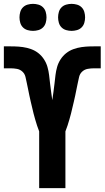

<svg xmlns="http://www.w3.org/2000/svg" viewBox="-21 -975 542 995"><path d="M182 0V-294Q176 -309 171 -324.5Q166 -340 161.5 -355.5Q157 -371 153 -386.5Q149 -402 145.5 -418Q142 -434 138 -449.5Q134 -465 131 -481Q128 -497 124.5 -513Q121 -529 118 -544.5Q115 -560 111 -576.5Q107 -593 95 -604Q83 -615 67 -618Q51 -621 34 -621H-1V-735H11Q32 -735 54 -734.5Q76 -734 97.5 -731Q119 -728 140 -720.5Q161 -713 178 -699.5Q195 -686 207 -667.5Q219 -649 225 -628Q231 -607 233.5 -585.5Q236 -564 238.5 -542Q241 -520 244 -498.5Q247 -477 250 -456Q253 -477 256 -498.5Q259 -520 261.5 -542Q264 -564 266.5 -585.5Q269 -607 275 -628Q281 -649 293 -667.5Q305 -686 322 -699.5Q339 -713 360 -720.5Q381 -728 402.5 -731Q424 -734 446 -734.5Q468 -735 489 -735H501V-621H466Q449 -621 433 -618Q417 -615 405 -604Q393 -593 389 -576.5Q385 -560 382 -544.5Q379 -529 375.5 -513Q372 -497 369 -481Q366 -465 362 -449.5Q358 -434 354.5 -418Q351 -402 347 -386.5Q343 -371 338.5 -355.5Q334 -340 329 -324.5Q324 -309 318 -294V0ZM350 -815Q336 -815 322 -819Q308 -823 298 -833Q288 -843 284 -857Q280 -871 280 -885Q280 -899 284 -913Q288 -927 298 -937Q308 -947 322 -951Q336 -955 350 -955Q364 -955 378 -951Q392 -947 402 -937Q412 -927 416 -913Q420 -899 420 -885Q420 -871 416 -857Q412 -843 402 -833Q392 -823 378 -819Q364 -815 350 -815ZM150 -815Q136 -815 122 -819Q108 -823 98 -833Q88 -843 84 -857Q80 -871 80 -885Q80 -899 84 -913Q88 -927 98 -937Q108 -947 122 -951Q136 -955 150 -955Q164 -955 178 -951Q192 -947 202 -937Q212 -927 216 -913Q220 -899 220 -885Q220 -871 216 -857Q212 -843 202 -833Q192 -823 178 -819Q164 -815 150 -815Z"/></svg>

Font: Iosevka Curly Heavy
Style: Regular
Weight: 900
Monospace: yes
Designer: Belleve Invis
Foundry: Belleve Invis
Version: Version 22.1.2; ttfautohint (v1.8.4)